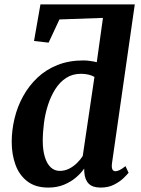

<svg xmlns="http://www.w3.org/2000/svg" viewBox="-20 -839 638 869"><path d="M198.5 10Q140.5 10 103.8 -18.2Q67 -46.5 50 -93.5Q33 -140.5 33 -196.5Q33 -249.5 45.8 -302.8Q58.5 -356 84.5 -403.2Q110.5 -450.5 149.2 -487.2Q188 -524 240.2 -544.8Q292.5 -565.5 358 -565.5Q372 -565.5 387.8 -563.2Q403.5 -561 418 -557.5L446 -758L249 -751L200 -646L134 -653.5L163 -819H590L487 -101Q484.5 -83 488.2 -73.5Q492 -64 502.5 -64Q510.5 -64 521 -69Q531.5 -74 548 -87L562 -57Q556 -49.5 539.8 -33.5Q523.5 -17.5 497.2 -3.8Q471 10 435.5 10Q399 10 381.5 -7.8Q364 -25.5 361.5 -59.5L361 -76Q347 -55.5 324 -35.8Q301 -16 269.5 -3Q238 10 198.5 10ZM250.5 -65.5Q273 -65.5 292.8 -75.5Q312.5 -85.5 328.5 -101.2Q344.5 -117 354.5 -133L407.5 -491Q395 -498 379.5 -501.5Q364 -505 346.5 -505Q308 -505 279.2 -486.2Q250.5 -467.5 230.2 -435.5Q210 -403.5 197.2 -364Q184.5 -324.5 179 -282.2Q173.5 -240 173.5 -201Q173.5 -160 182.8 -129.2Q192 -98.5 209.2 -82Q226.5 -65.5 250.5 -65.5Z"/></svg>

Font: Merriweather 24pt
Style: Bold Italic
Weight: 700
Italic angle: -7.8°
Designer: Eben Sorkin
Foundry: Eben Sorkin
Version: Version 2.101